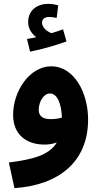

<svg xmlns="http://www.w3.org/2000/svg" viewBox="-20 -746 520 996"><path d="M136 -478C201 -491 276 -513 325 -531L307 -594C288 -587 269 -580 247 -574C225 -582 198 -602 198 -629C198 -646 212 -658 234 -658C248 -658 261 -656 274 -653L282 -718C267 -723 248 -726 230 -726C176 -726 126 -696 126 -631C126 -598 145 -570 168 -553C156 -550 141 -547 120 -544ZM55 230C287 214 437 92 437 -126C437 -262 367 -402 245 -402C135 -402 48 -275 48 -150C48 -46 119 4 211 4C235 4 256 0 275 -7C234 60 149 81 26 97ZM181 -176C181 -218 206 -261 239 -261C279 -261 299 -204 301 -136C282 -130 261 -128 242 -128C204 -128 181 -142 181 -176Z"/></svg>

Font: Noto Sans Arabic UI SmCn
Style: Bold
Weight: 700
Width: 4
Designer: Monotype Design Team, Nadine Chahine and Nizar Qandah
Foundry: Monotype Imaging Inc.
Version: Version 2.010